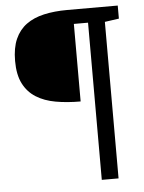

<svg xmlns="http://www.w3.org/2000/svg" viewBox="-53 -714 627 836"><g transform="rotate(-5 260.0 -296.0)"><path d="M431.2 79.1H357.9V-607.9H295.9V-269Q236.8 -269 187.3 -277.8Q137.7 -286.6 102.1 -309.1Q66.4 -331.5 46.6 -370.4Q26.9 -409.2 26.9 -469.2Q26.9 -526.4 43.9 -564.9Q61 -603.5 93 -627Q125 -650.4 170.4 -660.6Q215.8 -670.9 272.9 -670.9H493.2V-613.8L431.2 -605Z"/></g></svg>

Font: Charis SIL
Style: Bold
Weight: 700
Foundry: SIL International
Version: Version 4.112